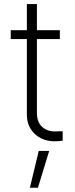

<svg xmlns="http://www.w3.org/2000/svg" viewBox="-20 -677 366 932"><path d="M270.5 -487.3H159.2V-129.9Q159.2 -84.5 183.8 -61.8Q208.5 -39.1 246.1 -39.1L284.2 -40V5.9Q269.5 8.8 242.2 8.8Q207.5 8.8 177.5 -6.6Q147.5 -22 128.9 -51Q110.4 -80.1 110.4 -120.1V-487.3H32.2V-530.3H110.4V-657.2H159.2V-530.3H270.5ZM168 55.7H218.8L164.1 234.4H125Z"/></svg>

Font: Pretendard GOV ExtraLight
Style: Regular
Weight: 200
Designer: Base glyphs from Inter by Rasmus Andersson; Hangeul glyphs from Noto Sans CJK(Source Han Sans) by Jang Soo-young and Kan
Foundry: Kil Hyung-jin
Version: Version 1.309